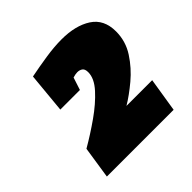

<svg xmlns="http://www.w3.org/2000/svg" viewBox="-126 -901 665 665"><g transform="rotate(-45 207.0 -568.5)"><path d="M36 -345 54 -463Q99 -489 143 -520Q187 -551 216.5 -583.5Q246 -616 246 -646Q246 -662 238 -667.5Q230 -673 219 -673Q210 -673 197 -669L182 -623H86L100 -771Q140 -779 182.5 -785.5Q225 -792 261 -792Q329 -792 371.5 -764.5Q414 -737 414 -678Q414 -630 388 -590Q362 -550 325.5 -519.5Q289 -489 257 -470H383L363 -345Z"/></g></svg>

Font: Bitter Black
Style: Italic
Weight: 900
Italic angle: -9°
Designer: Sol Matas, and Bitter project Authors
Foundry: Sol Matas
Version: Version 2.001